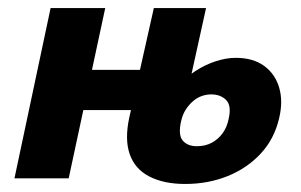

<svg xmlns="http://www.w3.org/2000/svg" viewBox="-20 -444 750 478"><path d="M16 0 106 -424H242L151 0ZM117 -170 138 -270H395L373 -170ZM441 14Q388 14 352 -4.5Q316 -23 303 -60Q290 -97 302 -152L363 -424H493L431 -143Q423 -108 435 -94Q447 -80 470 -80Q491 -80 507 -88.5Q523 -97 534 -112Q545 -127 549 -147Q557 -181 543 -195Q529 -209 506 -209Q494 -209 482.5 -205Q471 -201 461 -192.5Q451 -184 443 -172Q435 -160 431 -143L388 -175Q402 -205 422.5 -228.5Q443 -252 467 -267.5Q491 -283 517 -291.5Q543 -300 567 -300Q610 -300 637.5 -280Q665 -260 675 -226Q685 -192 675 -150Q663 -98 629 -61.5Q595 -25 546.5 -5.5Q498 14 441 14Z"/></svg>

Font: Ysabeau Office ExtraBold
Style: Italic
Weight: 800
Italic angle: -12°
Designer: Christian Thalmann (Catharsis Fonts)
Version: Version 2.001;gftools[0.9.30]; featfreeze: tnum,lnum,ss02